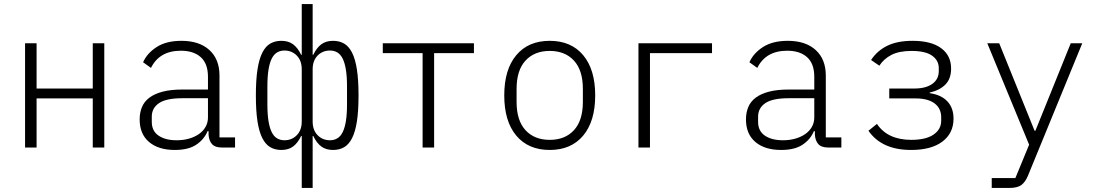

<svg xmlns="http://www.w3.org/2000/svg" viewBox="-20 -730 5440 950"><path d="M104 -516H161V-292H439V-516H496V0H439V-243H161V0H104Z M1079 0Q1044 0 1029 -17Q1014 -34 1012 -63V-81H1007Q990 -40 951 -14Q912 12 845 12Q764 12 717.5 -27.5Q671 -67 671 -139Q671 -173 682.5 -200.5Q694 -228 719.5 -247Q745 -266 785 -276.5Q825 -287 883 -287H1009V-350Q1009 -415 973.5 -447Q938 -479 875 -479Q769 -479 727 -394L688 -422Q708 -467 755.5 -497.5Q803 -528 878 -528Q966 -528 1016 -482.5Q1066 -437 1066 -356V-50H1143V0ZM854 -36Q887 -36 915 -44Q943 -52 964 -66.5Q985 -81 997 -102Q1009 -123 1009 -149V-244H883Q802 -244 766.5 -219.5Q731 -195 731 -153V-127Q731 -82 764.5 -59Q798 -36 854 -36Z M1387 -36Q1424 -36 1448.5 -61Q1473 -86 1473 -129V-387Q1473 -430 1448.5 -455Q1424 -480 1387 -480Q1367 -480 1351 -470.5Q1335 -461 1324.5 -440Q1314 -419 1308.5 -385Q1303 -351 1303 -301V-215Q1303 -165 1308.5 -131Q1314 -97 1324.5 -76Q1335 -55 1351 -45.5Q1367 -36 1387 -36ZM1473 -57H1470Q1453 -22 1430 -5Q1407 12 1372 12Q1341 12 1317.5 -1.5Q1294 -15 1278 -46.5Q1262 -78 1254 -129.5Q1246 -181 1246 -258Q1246 -334 1254 -386Q1262 -438 1278 -469.5Q1294 -501 1317.5 -514.5Q1341 -528 1372 -528Q1407 -528 1430 -511Q1453 -494 1470 -459H1473V-710H1527V-459H1530Q1547 -494 1570 -511Q1593 -528 1628 -528Q1659 -528 1682.5 -514.5Q1706 -501 1722 -469.5Q1738 -438 1746 -386Q1754 -334 1754 -258Q1754 -181 1746 -129.5Q1738 -78 1722 -46.5Q1706 -15 1682.5 -1.5Q1659 12 1628 12Q1593 12 1570 -5Q1547 -22 1530 -57H1527V200H1473ZM1613 -36Q1633 -36 1649 -45.5Q1665 -55 1675.5 -76Q1686 -97 1691.5 -131Q1697 -165 1697 -215V-301Q1697 -351 1691.5 -385Q1686 -419 1675.5 -440Q1665 -461 1649 -470.5Q1633 -480 1613 -480Q1576 -480 1551.5 -455Q1527 -430 1527 -387V-129Q1527 -86 1551.5 -61Q1576 -36 1613 -36Z M2071 -467H1874V-516H2325V-467H2128V0H2071Z M2700 12Q2594 12 2534.5 -59Q2475 -130 2475 -258Q2475 -386 2534.5 -457Q2594 -528 2700 -528Q2806 -528 2865.5 -457Q2925 -386 2925 -258Q2925 -130 2865.5 -59Q2806 12 2700 12ZM2700 -38Q2776 -38 2820 -86Q2864 -134 2864 -226V-290Q2864 -382 2820 -430Q2776 -478 2700 -478Q2624 -478 2580 -430Q2536 -382 2536 -290V-226Q2536 -134 2580 -86Q2624 -38 2700 -38Z M3139 -516H3503V-467H3196V0H3139Z M4079 0Q4044 0 4029 -17Q4014 -34 4012 -63V-81H4007Q3990 -40 3951 -14Q3912 12 3845 12Q3764 12 3717.5 -27.5Q3671 -67 3671 -139Q3671 -173 3682.5 -200.5Q3694 -228 3719.5 -247Q3745 -266 3785 -276.5Q3825 -287 3883 -287H4009V-350Q4009 -415 3973.5 -447Q3938 -479 3875 -479Q3769 -479 3727 -394L3688 -422Q3708 -467 3755.5 -497.5Q3803 -528 3878 -528Q3966 -528 4016 -482.5Q4066 -437 4066 -356V-50H4143V0ZM3854 -36Q3887 -36 3915 -44Q3943 -52 3964 -66.5Q3985 -81 3997 -102Q4009 -123 4009 -149V-244H3883Q3802 -244 3766.5 -219.5Q3731 -195 3731 -153V-127Q3731 -82 3764.5 -59Q3798 -36 3854 -36Z M4488 12Q4343 12 4277 -83L4319 -117Q4372 -38 4489 -38Q4561 -38 4599 -64Q4637 -90 4637 -133V-149Q4637 -194 4604 -218.5Q4571 -243 4511 -243H4380V-292H4504Q4561 -292 4593 -315Q4625 -338 4625 -378V-393Q4625 -431 4592 -454.5Q4559 -478 4490 -478Q4429 -478 4391 -458.5Q4353 -439 4331 -405L4290 -433Q4320 -479 4370 -503.5Q4420 -528 4495 -528Q4588 -528 4637 -491.5Q4686 -455 4686 -391Q4686 -340 4657.5 -311.5Q4629 -283 4580 -272V-269Q4637 -261 4667.5 -228.5Q4698 -196 4698 -143Q4698 -71 4643 -29.5Q4588 12 4488 12Z M5278 -516H5335L5066 140Q5053 171 5033.5 185.5Q5014 200 4973 200H4887V151H5004L5072 -14L4865 -516H4924L5099 -83H5103Z"/></svg>

Font: IBM Plex Mono Light
Style: Regular
Weight: 300
Monospace: yes
Designer: Mike Abbink, Paul van der Laan, Pieter van Rosmalen
Foundry: Bold Monday
Version: Version 2.3